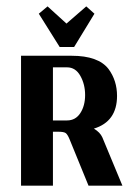

<svg xmlns="http://www.w3.org/2000/svg" viewBox="-20 -585 419 605"><path d="M168.1 -436.8H213.5L277.6 -541.8L251.8 -564.9L189.5 -510.7L129.9 -564.9L102.3 -541.8ZM365.7 0 302.5 -152.1Q295.4 -168.1 275.8 -179.7Q348.8 -202 348.8 -282.9Q348.8 -331 322.1 -367.4Q290 -409.3 205.5 -409.3H46.3V0H146.8V-169.9H163.7Q181.5 -169.9 187.3 -165.5Q193.1 -161 199.3 -145.9L258.9 0ZM146.8 -205.5V-372.8H191.3Q218 -372.8 233.1 -346.1Q248.2 -319.4 248.2 -285.6Q248.2 -251.8 233.1 -228.6Q218 -205.5 191.3 -205.5Z"/></svg>

Font: Gidugu
Style: Regular
Weight: 400
Designer: Purushoth Kumar Guthula
Foundry: Silicon Andhra, USA.
Version: Version 1.0.5; ttfautohint (v1.2.25-373a) -l 7 -r 28 -G 50 -